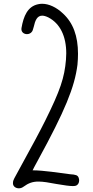

<svg xmlns="http://www.w3.org/2000/svg" viewBox="-20 -819 501 1036"><path d="M156 100C156 99 169 74 185 45C330 -220 383 -349 398 -470C399.9 -490.5 400.9 -509.9 400.9 -528.5C400.9 -624.9 374.5 -695.7 320 -746C284.6 -779.8 243.7 -798.6 207.5 -798.6C199.8 -798.6 192.2 -797.8 185 -796C129 -784 107 -732 96 -668C95.6 -665.9 95.5 -663.9 95.5 -662C95.5 -644.3 110.3 -634.8 125.5 -634.8C136.1 -634.8 146.8 -639.4 153 -649C156 -652 159 -664 162 -674C169.5 -708.4 180.3 -734.5 207.6 -734.5C216.7 -734.5 227.7 -731.5 241 -725C304.4 -692 337.5 -623.1 337.5 -531.3C337.5 -520.2 337 -508.7 336 -497C328 -400 305 -331 224 -168C192 -104 163 -50 66 127C52 152 50 158 50 168C49.9 168.7 49.9 169.4 49.9 170.1C49.9 187 65.2 197.1 81.8 197.1C90.1 197.1 98.8 194.5 106 189C133.6 168.6 156.6 160.7 187.6 160.7C212.8 160.7 243.4 165.9 286 174C328.3 181.3 356.1 185 373.4 185C382.2 185 388.3 184 392 182C401.8 177.1 407.1 166.4 407.1 154.6C407.1 149.5 406.1 144.2 404 139C399 127 390 123 357 121C302 114 214 100 156 100Z"/></svg>

Font: DIARIO_DE_ANDY
Style: Regular
Weight: 400
Version: Version 001.000